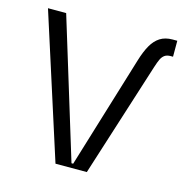

<svg xmlns="http://www.w3.org/2000/svg" viewBox="-108 -840 917 942"><g transform="rotate(15 350.5 -368.5)"><path d="M514.2 -592.3Q529.1 -641.7 547.1 -673.1Q565 -704.5 590.7 -720.9Q616.5 -737.2 653.4 -737.2H677.6V-656.2H666.2Q647 -656.2 635.7 -648.3Q624.3 -640.3 617.2 -625.7Q610.1 -611.2 600.9 -582.4L415.5 0H256.4L23.4 -727.3H115.8L331.7 -22.4H340.2Z"/></g></svg>

Font: Riot Sans
Style: Regular
Weight: 400
Designer: Rasmus Andersson
Foundry: rsms
Version: Version 4.001